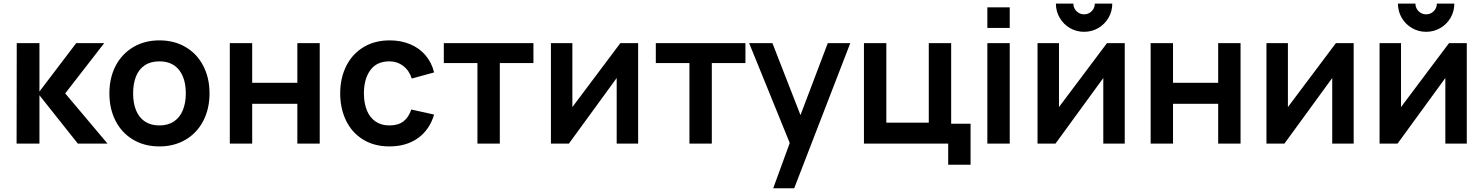

<svg xmlns="http://www.w3.org/2000/svg" viewBox="-20 -772 7974 1032"><path d="M69.2 0 70 -540H192V-280L389.5 -540H540L330.5 -270L558 0H398.5L192 -260V0Z M836.7 15Q756.5 15 695.6 -21.2Q634.7 -57.4 601.3 -122.2Q568 -186.9 568 -270.2Q568 -353.9 601.8 -418.6Q635.7 -483.2 696.8 -519.1Q758 -555 836.7 -555Q916.9 -555 978 -518.8Q1039.2 -482.7 1072.7 -417.8Q1106.2 -353 1106.2 -270.2Q1106.2 -186.7 1072.4 -122Q1038.7 -57.2 977.5 -21.1Q916.3 15 836.7 15ZM836.7 -97.8Q883.2 -97.8 915.1 -119.3Q947 -140.8 962.8 -179.8Q978.7 -218.8 978.7 -270.2Q978.7 -350.2 942.2 -396.2Q905.7 -442.2 836.7 -442.2Q789.2 -442.2 757.8 -420.8Q726.2 -399.5 710.9 -360.9Q695.5 -322.2 695.5 -270.2Q695.5 -217 711.6 -178.2Q727.8 -139.5 759.2 -118.7Q790.8 -97.8 836.7 -97.8Z M1215.2 0V-540H1335.5V-326.8H1578.2V-540H1698.5V0H1578.2V-214H1335.5V0Z M2073 15Q1991.6 15 1931.8 -21.8Q1872 -58.5 1840.4 -123.2Q1808.8 -187.8 1808.5 -270Q1808.8 -352.9 1841.2 -417.5Q1873.7 -482.2 1933.9 -518.6Q1994.1 -555 2074.7 -555Q2135.4 -555 2185 -534.2Q2234.5 -513.3 2267.5 -474.3Q2300.6 -435.3 2313.3 -382.7L2193.3 -349.8Q2179.6 -393 2147.2 -417.6Q2114.8 -442.2 2073 -442.2Q2004.9 -442.2 1970.6 -395Q1936.2 -347.9 1936 -270Q1936.2 -218 1951.7 -179.3Q1967.2 -140.7 1998 -119.3Q2028.8 -97.8 2073 -97.8Q2119.7 -97.8 2147.9 -119.1Q2176.2 -140.4 2190.7 -183.3L2313.3 -156.2Q2288.6 -73.7 2226.1 -29.3Q2163.6 15 2073 15Z M2546.2 0V-433H2365.5V-540H2847.2V-433H2666.5V0Z M3410 -540V0H3294.7V-352.7L3037.7 0H2941.2V-540H3056.5V-196.5L3314.3 -540Z M3685.7 0V-433H3505V-540H3986.7V-433H3806V0Z M4136 240 4240.2 -45.3 4242 38.7 4006.7 -540H4131.8L4298.8 -111.8H4266.8L4429.3 -540H4550.2L4248.8 240Z M5076.5 113.3V0H4623.7V-540H4744V-112.8H4972.2V-540H5092.5V-107H5196.8V113.3Z M5287 -621.8V-732.5H5407.3V-621.8ZM5287 0V-540H5407.3V0Z M5807 -601Q5765.6 -601 5730.8 -621.2Q5696 -641.5 5675.8 -676.3Q5655.5 -711.1 5655.5 -752.5H5749.5Q5749.5 -736.7 5757.2 -723.6Q5765 -710.5 5778.1 -702.8Q5791.2 -695 5807 -695Q5822.9 -695 5836 -702.8Q5849.1 -710.5 5856.8 -723.6Q5864.5 -736.7 5864.5 -752.5H5958.5Q5958.5 -711.1 5938.2 -676.3Q5918 -641.5 5883.2 -621.2Q5848.4 -601 5807 -601ZM6025.5 -540V0H5910.2V-352.7L5653.2 0H5556.7V-540H5672V-196.5L5929.8 -540Z M6164.7 0V-540H6285V-326.8H6527.7V-540H6648V0H6527.7V-214H6285V0Z M7256 -540V0H7140.7V-352.7L6883.7 0H6787.2V-540H6902.5V-196.5L7160.3 -540Z M7645.5 -601Q7604.1 -601 7569.3 -621.2Q7534.5 -641.5 7514.2 -676.3Q7494 -711.1 7494 -752.5H7588Q7588 -736.7 7595.8 -723.6Q7603.5 -710.5 7616.6 -702.8Q7629.7 -695 7645.5 -695Q7661.4 -695 7674.5 -702.8Q7687.6 -710.5 7695.3 -723.6Q7703 -736.7 7703 -752.5H7797Q7797 -711.1 7776.8 -676.3Q7756.5 -641.5 7721.7 -621.2Q7686.9 -601 7645.5 -601ZM7864 -540V0H7748.7V-352.7L7491.7 0H7395.2V-540H7510.5V-196.5L7768.3 -540Z"/></svg>

Font: Manrope
Style: Regular
Weight: 400
Designer: Mikhail Sharanda
Foundry: Mikhail Sharanda
Version: Version 4.503